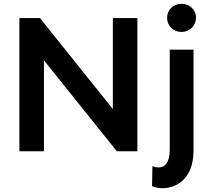

<svg xmlns="http://www.w3.org/2000/svg" viewBox="-20 -795 1119 1009"><path d="M82 0H211V-478L594 0H702V-700H573V-222L190 -700H82ZM781 78 779 183C794 190 813 194 834 194C905 194 997 147 997 -4V-534H872V-7C872 57 848 85 814 85C804 85 793 83 781 78ZM934 -627C977 -627 1010 -660 1010 -703C1010 -743 977 -775 934 -775C891 -775 858 -743 858 -701C858 -659 891 -627 934 -627Z"/></svg>

Font: Chess Sans SemiBold
Style: Regular
Weight: 600
Designer: Wolf Bōese
Foundry: Wolf Bōese
Version: Version 7.223;Glyphs 3.3 (3306)